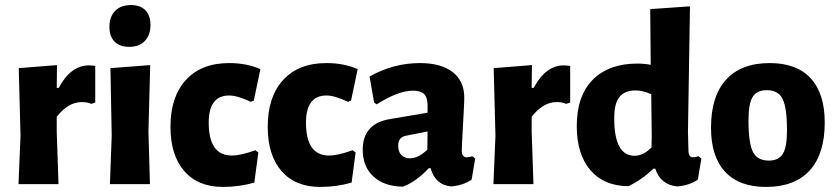

<svg xmlns="http://www.w3.org/2000/svg" viewBox="-20 -727 3299 758"><path d="M205 -470 204 -380H212Q259 -469 332 -469Q338 -469 356 -467V-322L340 -317Q326 -324 303 -324Q249 -324 204 -266V-207L211 0H53L61 -191L54 -458Z M497 -707Q534 -707 554 -686.5Q574 -666 574 -628Q574 -588 551.5 -565Q529 -542 490 -542Q453 -542 432.5 -562.5Q412 -583 412 -621Q412 -661 434.5 -684Q457 -707 497 -707ZM414 0 421 -191 416 -458 573 -470 566 -207 572 0Z M885 -478Q954 -478 1008 -454L982 -330L970 -325Q917 -350 885 -350Q804 -350 804 -243Q804 -113 895 -113Q931 -113 988 -134L1000 -125L984 -6Q924 11 860 11Q762 11 707.5 -51.5Q653 -114 653 -227Q653 -345 714 -411.5Q775 -478 885 -478Z M1269 -478Q1338 -478 1392 -454L1366 -330L1354 -325Q1301 -350 1269 -350Q1188 -350 1188 -243Q1188 -113 1279 -113Q1315 -113 1372 -134L1384 -125L1368 -6Q1308 11 1244 11Q1146 11 1091.5 -51.5Q1037 -114 1037 -227Q1037 -345 1098 -411.5Q1159 -478 1269 -478Z M1638 -478Q1721 -478 1767 -442.5Q1813 -407 1813 -341Q1813 -324 1808 -235Q1803 -146 1803 -132Q1803 -106 1823 -106Q1832 -106 1845 -110L1856 -101L1842 -18Q1809 5 1761 9Q1698 3 1680 -63H1673Q1623 -10 1571 10Q1497 9 1454.5 -30Q1412 -69 1412 -136Q1412 -239 1520 -257L1668 -282V-311Q1668 -342 1654.5 -355.5Q1641 -369 1611 -369Q1552 -369 1467 -315L1457 -322L1439 -425Q1533 -478 1638 -478ZM1668 -208 1582 -191Q1552 -185 1552 -152Q1552 -128 1564.5 -115Q1577 -102 1599 -102Q1631 -102 1667 -136Z M2080 -470 2079 -380H2087Q2134 -469 2207 -469Q2213 -469 2231 -467V-322L2215 -317Q2201 -324 2178 -324Q2124 -324 2079 -266V-207L2086 0H1928L1936 -191L1929 -458Z M2704 -702 2696 -207 2698 -133Q2698 -106 2716 -106Q2725 -106 2738 -110L2749 -101L2735 -18Q2702 5 2654 9Q2588 3 2567 -61H2559Q2518 -20 2462 8Q2365 8 2311 -55Q2257 -118 2257 -229Q2257 -349 2320.5 -412.5Q2384 -476 2496 -476Q2525 -476 2549 -471L2547 -691ZM2489 -370Q2446 -370 2425 -343.5Q2404 -317 2405 -256Q2406 -112 2485 -112Q2520 -112 2552 -145L2553 -192L2551 -355Q2518 -370 2489 -370Z M3019 -478Q3125 -478 3180.5 -418Q3236 -358 3236 -243Q3236 -119 3176.5 -54Q3117 11 3004 11Q2898 11 2842.5 -49Q2787 -109 2787 -223Q2787 -347 2846.5 -412.5Q2906 -478 3019 -478ZM3008 -371Q2968 -371 2951.5 -344.5Q2935 -318 2935 -252Q2935 -162 2952.5 -127.5Q2970 -93 3015 -93Q3054 -93 3070.5 -119.5Q3087 -146 3087 -213Q3087 -302 3069.5 -336.5Q3052 -371 3008 -371Z"/></svg>

Font: Alegreya Sans ExtraBold
Style: Regular
Weight: 800
Designer: Juan Pablo del Peral
Foundry: Huerta Tipografica
Version: Version 2.007